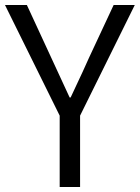

<svg xmlns="http://www.w3.org/2000/svg" viewBox="-20 -752 563 772"><path d="M220 -287 0 -732H88L260 -360H264Q323 -485 338 -520L437 -732H522L302 -287V0H220Z"/></svg>

Font: KaiGen Gothic SC Normal
Style: Regular
Weight: 300
Designer: Ryoko NISHIZUKA Ë•øÂ°öÊ∂ºÂ≠ê (kana & ideographs); Paul D. Hunt (Latin, Greek & Cyrillic); Wenlong ZHANG Âº†ÊñáÈæô (bopom
Version: Version 1.001 October 10, 2014